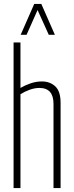

<svg xmlns="http://www.w3.org/2000/svg" viewBox="-20 -956 377 976"><path d="M49 0V-740H84V-509Q108 -523 136 -532.5Q164 -542 193 -542Q234 -542 261 -517Q288 -492 288 -433V0H252V-428Q252 -509 180 -509Q157 -509 131.5 -500Q106 -491 84 -477V0ZM85 -779 154 -936H190L259 -779H228L171 -905L115 -779Z"/></svg>

Font: Georama Condensed ExtraLight
Style: Regular
Weight: 200
Width: 3
Designer: Jean-Baptiste Levee
Foundry: Production Type
Version: Version 1.000